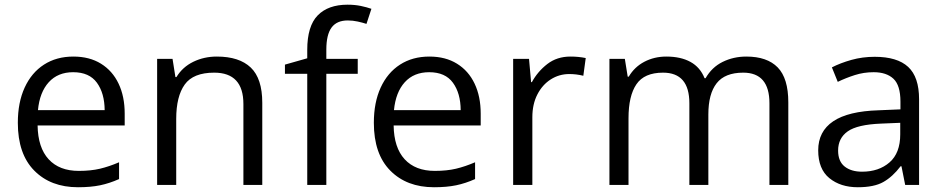

<svg xmlns="http://www.w3.org/2000/svg" viewBox="-20 -785 4003 815"><path d="M291.5 -544.9Q359.9 -544.9 408.7 -514.6Q457.5 -484.4 483.4 -429.9Q509.3 -375.5 509.3 -302.7V-252.4H139.6Q141.1 -158.2 186.5 -108.9Q231.9 -59.6 314.5 -59.6Q365.2 -59.6 404.3 -68.8Q443.4 -78.1 485.4 -96.2V-24.9Q444.8 -6.8 405 1.5Q365.2 9.8 311 9.8Q195.3 9.8 125.5 -60.8Q55.7 -131.3 55.7 -263.7Q55.7 -350.1 84.7 -413.3Q113.8 -476.6 166.7 -510.7Q219.7 -544.9 291.5 -544.9ZM290.5 -478.5Q225.6 -478.5 187 -436Q148.4 -393.6 141.1 -317.4H424.3Q423.8 -389.2 391.4 -433.8Q358.9 -478.5 290.5 -478.5Z M900.4 -544.9Q995.6 -544.9 1044.4 -498.3Q1093.3 -451.7 1093.3 -348.6V0H1013.2V-343.3Q1013.2 -476.6 889.2 -476.6Q800.3 -476.6 764.2 -426.3Q728 -376 728 -280.3V0H647V-535.2H712.4L724.6 -458H729Q754.9 -500.5 800.5 -522.7Q846.2 -544.9 900.4 -544.9Z M1498.5 -471.7H1365.2V0H1284.2V-471.7H1189.5V-510.7L1284.2 -537.6V-573.2Q1284.2 -674.3 1328.6 -719.7Q1373 -765.1 1455.1 -765.1Q1485.8 -765.1 1511.5 -759.8Q1537.1 -754.4 1556.6 -747.6L1535.6 -683.6Q1519 -689 1498.3 -693.6Q1477.5 -698.2 1456.1 -698.2Q1409.7 -698.2 1387.5 -668.2Q1365.2 -638.2 1365.2 -574.2V-535.2H1498.5Z M1802.7 -544.9Q1871.1 -544.9 1919.9 -514.6Q1968.8 -484.4 1994.6 -429.9Q2020.5 -375.5 2020.5 -302.7V-252.4H1650.9Q1652.3 -158.2 1697.8 -108.9Q1743.2 -59.6 1825.7 -59.6Q1876.5 -59.6 1915.5 -68.8Q1954.6 -78.1 1996.6 -96.2V-24.9Q1956.1 -6.8 1916.3 1.5Q1876.5 9.8 1822.3 9.8Q1706.5 9.8 1636.7 -60.8Q1566.9 -131.3 1566.9 -263.7Q1566.9 -350.1 1595.9 -413.3Q1625 -476.6 1678 -510.7Q1731 -544.9 1802.7 -544.9ZM1801.8 -478.5Q1736.8 -478.5 1698.2 -436Q1659.7 -393.6 1652.3 -317.4H1935.5Q1935.1 -389.2 1902.6 -433.8Q1870.1 -478.5 1801.8 -478.5Z M2401.4 -544.9Q2436 -544.9 2466.3 -538.6L2456.1 -463.4Q2426.8 -470.7 2396.5 -470.7Q2353.5 -470.7 2317.9 -448Q2282.2 -425.3 2261 -384Q2239.7 -342.8 2239.7 -287.1V0H2158.2V-535.2H2225.6L2234.4 -436.5H2237.8Q2262.2 -481.4 2303.2 -513.2Q2344.2 -544.9 2401.4 -544.9Z M3147.9 -544.9Q3236.3 -544.9 3281.2 -498.8Q3326.2 -452.6 3326.2 -350.6V0H3246.1V-346.7Q3246.1 -476.6 3134.8 -476.6Q3057.1 -476.6 3022 -431.6Q2986.8 -386.7 2986.8 -299.3V0H2906.2V-346.7Q2906.2 -476.6 2794.4 -476.6Q2714.8 -476.6 2681.4 -427.2Q2647.9 -377.9 2647.9 -283.2V0H2566.9V-535.2H2632.3L2644.5 -459.5H2648.9Q2673.3 -501 2715.3 -522.9Q2757.3 -544.9 2808.6 -544.9Q2869.6 -544.9 2910.9 -522.2Q2952.1 -499.5 2970.7 -453.1H2975.1Q3001.5 -499.5 3047.4 -522.2Q3093.3 -544.9 3147.9 -544.9Z M3692.9 -543.9Q3788.6 -543.9 3835 -501Q3881.3 -458 3881.3 -363.8V0H3822.3L3806.6 -79.1H3802.7Q3769 -34.7 3729.7 -12.5Q3690.4 9.8 3621.1 9.8Q3547.9 9.8 3500.5 -28.8Q3453.1 -67.4 3453.1 -147Q3453.1 -227.1 3516.6 -270Q3580.1 -313 3710 -316.9L3802.2 -320.8V-353.5Q3802.2 -422.9 3772.5 -450.7Q3742.7 -478.5 3688.5 -478.5Q3646.5 -478.5 3608.4 -466.3Q3570.3 -454.1 3536.1 -437.5L3511.2 -499Q3547.4 -517.6 3594.2 -530.8Q3641.1 -543.9 3692.9 -543.9ZM3801.3 -263.7 3719.7 -260.3Q3619.6 -256.3 3578.6 -227.5Q3537.6 -198.7 3537.6 -146Q3537.6 -100.1 3565.4 -78.1Q3593.3 -56.2 3639.2 -56.2Q3710.4 -56.2 3755.9 -95.7Q3801.3 -135.3 3801.3 -214.4Z"/></svg>

Font: Open Sans
Style: Regular
Weight: 400
Designer: Monotype Design Team
Foundry: Monotype Imaging Inc.
Version: Version 3.000; ttfautohint (v1.8.4)